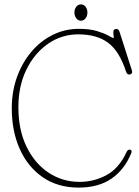

<svg xmlns="http://www.w3.org/2000/svg" viewBox="-20 -840 630 872"><path d="M576.5 -145.5Q546 -70 486.8 -29Q427.5 12 337.5 12Q242.5 12 174.5 -34.8Q106.5 -81.5 70 -162.8Q33.5 -244 33.5 -347.5Q33.5 -424.5 57.2 -490.2Q81 -556 122.8 -605.2Q164.5 -654.5 219.8 -681.8Q275 -709 338 -709Q388.5 -709 422 -698.5Q455.5 -688 473.8 -677.5Q492 -667 495 -667Q498 -667 496 -677.5Q494 -688 495.2 -698.2Q496.5 -708.5 509.5 -708.5Q519 -708.5 523 -695L578.5 -522Q584.5 -504 568 -501.5Q557.5 -500 552.5 -514.5Q522 -608.5 470.5 -646.2Q419 -684 335.5 -684Q260 -684 198.2 -641.2Q136.5 -598.5 100 -524Q63.5 -449.5 63.5 -353Q63.5 -249 101 -172.8Q138.5 -96.5 201.5 -55.2Q264.5 -14 341 -14Q407.5 -14 464.5 -45.2Q521.5 -76.5 555 -150Q560 -160.5 568.5 -160.5Q574 -160.5 576.5 -156.5Q579 -152.5 576.5 -145.5ZM347.5 -746Q334.5 -746 326.2 -757.2Q318 -768.5 318 -783Q318 -798.5 326.2 -809.2Q334.5 -820 347.5 -820Q360.5 -820 368.8 -809.2Q377 -798.5 377 -783Q377 -768 368.8 -757Q360.5 -746 347.5 -746Z"/></svg>

Font: Fraunces 144pt S100 Thin
Style: Regular
Weight: 100
Version: Version 1.000; ttfautohint (v1.8.3)